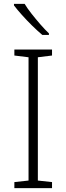

<svg xmlns="http://www.w3.org/2000/svg" viewBox="-20 -969 342 989"><path d="M248 0H54V-31L127 -39V-674L54 -683V-714H248V-683L175 -674V-39L248 -31ZM107 -949Q120 -927 142 -899Q164 -871 187.5 -844Q211 -817 232 -797V-789H198Q173 -810 145 -837.5Q117 -865 92.5 -892.5Q68 -920 52 -941V-949Z"/></svg>

Font: Noto Sans Thaana ExtraLight
Style: Regular
Weight: 200
Designer: David Williams
Foundry: Google Inc.
Version: Version 3.001; ttfautohint (v1.8.4.7-5d5b)